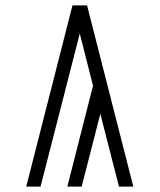

<svg xmlns="http://www.w3.org/2000/svg" viewBox="-20 -690 590 710"><path d="M420 0 351 -269 282 0H229L324 -373L275 -566L130 0H77L248 -670H302L473 0Z"/></svg>

Font: Lode Dark Term
Style: Regular
Weight: 400
Monospace: yes
Designer: Belleve Invis
Foundry: Belleve Invis
Version: Version 29.2.0